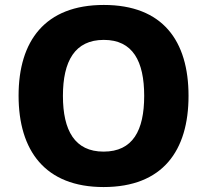

<svg xmlns="http://www.w3.org/2000/svg" viewBox="-20 -796 836 775"><path d="M741 -409C741 -631 637 -776 399 -776C162 -776 55 -631 55 -410C55 -188 162 -41 398 -41C637 -41 741 -188 741 -409ZM234 -409C234 -549 282 -635 399 -635C516 -635 562 -549 562 -409C562 -269 516 -184 398 -184C282 -184 234 -269 234 -409Z"/></svg>

Font: Noto Sans Tamil UI ExtraBold
Style: Regular
Weight: 800
Designer: Jelle Bosma - Monotype Design Team
Foundry: Monotype Imaging Inc.
Version: Version 2.004